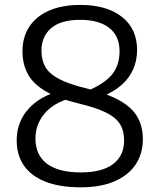

<svg xmlns="http://www.w3.org/2000/svg" viewBox="-20 -770 664 799"><path d="M316.5 9.5Q228.5 9.5 169 -14Q109.5 -37.5 79.5 -81Q49.5 -124.5 49.5 -185.5Q49.5 -257 91.8 -309Q134 -361 209.5 -386L270.5 -360.5Q200.5 -340.5 164 -295.8Q127.5 -251 127.5 -193Q127.5 -125 175.2 -88.8Q223 -52.5 317 -52.5Q404.5 -52.5 450.5 -87.2Q496.5 -122 496.5 -185.5Q496.5 -226 479 -254Q461.5 -282 420.5 -302Q379.5 -322 309 -339Q222.5 -359.5 170.8 -389.8Q119 -420 96.2 -461.2Q73.5 -502.5 73.5 -556.5Q73.5 -615 101.5 -658.2Q129.5 -701.5 183.5 -725.5Q237.5 -749.5 314 -749.5Q425 -749.5 487.8 -699.5Q550.5 -649.5 550.5 -562.5Q550.5 -518.5 534.2 -481.5Q518 -444.5 485.5 -416Q453 -387.5 403.5 -368L346.5 -393Q416 -422.5 446.8 -460.8Q477.5 -499 477.5 -556.5Q477.5 -620.5 434.5 -654Q391.5 -687.5 313 -687.5Q233 -687.5 192.8 -652.8Q152.5 -618 152.5 -559Q152.5 -519.5 169 -491Q185.5 -462.5 226.5 -441Q267.5 -419.5 340.5 -402Q427 -380.5 478.2 -351.5Q529.5 -322.5 552 -283Q574.5 -243.5 574.5 -190.5Q574.5 -131 544.8 -86Q515 -41 457.5 -15.8Q400 9.5 316.5 9.5Z"/></svg>

Font: Encode Sans SC Condensed Thin
Style: Regular
Weight: 400
Version: Version 3.002